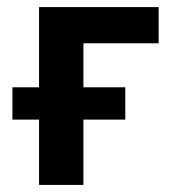

<svg xmlns="http://www.w3.org/2000/svg" viewBox="-20 -521 494 541"><path d="M90 0V-184H15V-275H90V-501H427V-399H215V-275H333V-184H215V0Z"/></svg>

Font: Nunito Sans 7pt Condensed
Style: Bold
Weight: 700
Width: 3
Designer: Vernon Adams
Foundry: Vernon Adams
Version: Version 3.101;gftools[0.9.27]